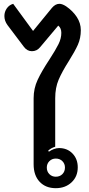

<svg xmlns="http://www.w3.org/2000/svg" viewBox="-20 -976 468 1005"><path d="M156 -116V-462Q156 -513 177 -558Q198 -603 239 -665Q272 -716 286.5 -745.5Q301 -775 301 -804Q301 -829 285 -842L190 -729Q173 -708 147 -708Q122 -708 105 -731L19 -845Q3 -867 3 -892Q3 -914 15.5 -932Q28 -950 49 -956L153 -814L252 -935Q270 -956 291 -956Q306 -956 326 -943Q361 -919 382 -887Q403 -855 403 -818Q403 -776 387.5 -741.5Q372 -707 340 -656Q305 -601 287 -559Q269 -517 269 -462V-208Q246 -201 232 -187L236 -182Q247 -190 261.5 -195.5Q276 -201 289 -201Q332 -201 359.5 -172.5Q387 -144 387 -100Q387 -52 354.5 -21.5Q322 9 272 9Q219 9 187.5 -24.5Q156 -58 156 -116ZM320 -99Q320 -119 306.5 -132.5Q293 -146 272 -146Q252 -146 238.5 -132.5Q225 -119 225 -99Q225 -78 238.5 -64.5Q252 -51 272 -51Q293 -51 306.5 -64.5Q320 -78 320 -99Z"/></svg>

Font: K2D SemiBold
Style: Regular
Weight: 600
Designer: Katatrad Aksorn Co.,Ltd.
Foundry: Cadson Demak Co.,Ltd.
Version: Version 1.000; ttfautohint (v1.6)